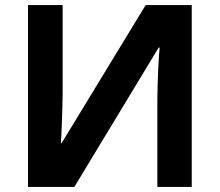

<svg xmlns="http://www.w3.org/2000/svg" viewBox="-20 -734 863 754"><path d="M90 -714H226V-369Q226 -344 225 -313Q224 -282 223 -252.5Q222 -223 221 -201.5Q220 -180 219 -172H222L552 -714H733V0H598V-343Q598 -370 599 -402.5Q600 -435 601.5 -465Q603 -495 604.5 -517.5Q606 -540 607 -547H603L272 0H90Z"/></svg>

Font: Noto Sans IKEA
Style: Bold
Weight: 600
Designer: Monotype Design Team
Foundry: Monotype Imaging Inc.
Version: Version 2.001